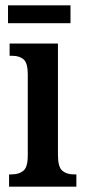

<svg xmlns="http://www.w3.org/2000/svg" viewBox="-20 -699 319 719"><path d="M14 0V-46H24Q51 -46 67.5 -59.5Q84 -73 84 -117V-421Q84 -463 68.5 -476.5Q53 -490 27 -490H16V-536H197V-119Q197 -74 213 -60Q229 -46 256 -46H266V0ZM10 -612V-679H244V-612Z"/></svg>

Font: Noto Serif ExtraCondensed SemiBold
Style: Regular
Weight: 600
Width: 2
Designer: Monotype Design Team
Foundry: Monotype Imaging Inc.
Version: Version 2.015; ttfautohint (v1.8.4.7-5d5b)